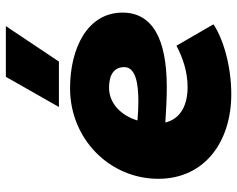

<svg xmlns="http://www.w3.org/2000/svg" viewBox="-97 -695 809 655"><g transform="rotate(-90 307.5 -367.5)"><path d="M314 17C412 17 506 -12 552 -44L479 -170C439 -149 391 -132 338 -132C279 -132 230 -154 217 -208C261 -205 301 -203 337 -203C506 -203 592 -254 592 -354C592 -474 470 -533 334 -533C160 -533 25 -397 25 -232C25 -75 150 17 314 17ZM425 -571 546 -752H373L270 -571ZM224 -303C241 -359 282 -400 336 -400C374 -400 406 -387 406 -348C406 -310 352 -300 291 -300C269 -300 246 -301 224 -303Z"/></g></svg>

Font: Fixel Display 20240404 Black
Style: Italic
Weight: 900
Italic angle: -10°
Designer: AlfaBravo + MacPaw
Foundry: Kyrylo Tkachov, Marchela Mozhyna, Serhii Makarenko, Maria Weinstein, Zakhar Kryvoshyya
Version: Version 1.211;Glyphs 3.2 (3225)